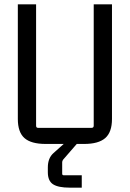

<svg xmlns="http://www.w3.org/2000/svg" viewBox="-20 -655 596 883"><path d="M367 7H333L274 75Q266 83 266 92V144Q266 151 273 151H356V208H301Q248 208 224 192.5Q200 177 200 137V115Q200 72 226 49L273 7H190Q123 7 92.5 -20Q62 -47 62 -108V-635H146V-77Q146 -67 155 -67H401Q411 -67 411 -77V-635H495V-108Q495 -47 464 -20Q433 7 367 7Z"/></svg>

Font: Gemunu Libre
Style: Regular
Weight: 400
Designer: Puspanada Ekanayake, Sola Matas, Pathum Egodawatta, Kosala Senevirathne
Foundry: mooniak
Version: Version 1.100